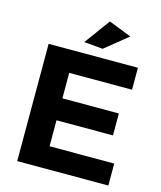

<svg xmlns="http://www.w3.org/2000/svg" viewBox="-132 -1011 931 1107"><g transform="rotate(15 334.0 -458.0)"><path d="M77 -700H610V-569H235V-417H572V-286H235V-131H621V0H77ZM385 -916 521 -863 385 -753 273 -763Z"/></g></svg>

Font: Gontserrat SemiBold
Style: Regular
Weight: 600
Designer: Julieta Ulanovsky
Foundry: Julieta Ulanovsky
Version: Version 6.001